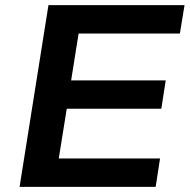

<svg xmlns="http://www.w3.org/2000/svg" viewBox="-20 -725 736 745"><path d="M56 0 168 -705H696L678 -595H285L256 -413H623L606 -303H239L208 -110H601L584 0Z"/></svg>

Font: Nunito Sans 10pt SemiExpanded
Style: Bold Italic
Weight: 700
Width: 6
Italic angle: -9°
Designer: Vernon Adams
Foundry: Vernon Adams
Version: Version 3.101;gftools[0.9.27]